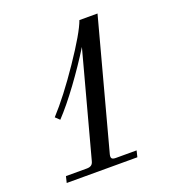

<svg xmlns="http://www.w3.org/2000/svg" viewBox="-130 -816 842 919"><g transform="rotate(-20 291.0 -356.0)"><path d="M377 -711.9H469.2L293.9 -58.1Q290.5 -43.9 295.2 -38.1Q299.8 -32.2 314.9 -32.2H420.9L413.1 0H53.2L61 -32.2H167Q182.1 -32.2 190.4 -38.1Q198.7 -43.9 202.1 -58.1L344.2 -586.9Q295.4 -508.3 236.6 -428Q177.7 -347.7 127.9 -294.9L106.9 -314.9Q179.7 -394 267.8 -523.9Q356 -653.8 377 -711.9Z"/></g></svg>

Font: Flanker Steampunk
Style: Italic
Weight: 400
Italic angle: -12°
Designer: Alexey Kryukov, Leonardo Di Lena
Foundry: Alexey Kryukov, Leonardo Di Lena
Version: 1.210